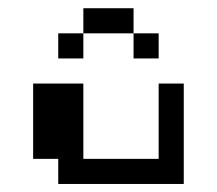

<svg xmlns="http://www.w3.org/2000/svg" viewBox="-20 -458 540 478"><path d="M187.5 -437.5H312.5V-375H187.5ZM125 -375H187.5V-312.5H125ZM312.5 -375H375V-312.5H312.5ZM62.5 -250H187.5V-62.5H375V-250H437.5V0H125V-62.5H62.5Z"/></svg>

Font: Half Eighties
Style: Regular
Weight: 400
Monospace: yes
Designer: Jayvee Enaguas (HarvettFox96)
Version: 20191127.01dev02